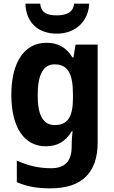

<svg xmlns="http://www.w3.org/2000/svg" viewBox="-20 -790 624 1050"><path d="M468 -770H385C381 -719 337 -706 292 -706C241 -706 205 -717 200 -770H119C122 -668 187 -606 291 -606C392 -606 463 -672 468 -770ZM234 -556C114 -556 42 -451 42 -271C42 -94 112 10 230 10C291 10 338 -14 372 -72H377C374 -51 372 -22 372 0V11C372 93 334 130 260 130C195 130 134 117 72 88V206C128 231 185 240 256 240C430 240 514 152 514 -10V-546H393L382 -476H376C342 -532 296 -556 234 -556ZM278 -438C349 -438 379 -391 379 -274V-253C379 -147 347 -106 280 -106C216 -106 186 -159 186 -269C186 -382 217 -438 278 -438Z"/></svg>

Font: Noto Sans Myanmar SemiCondensed
Style: Bold
Weight: 700
Width: 4
Designer: Monotype Design Team
Foundry: Monotype Imaging Inc.
Version: Version 2.107